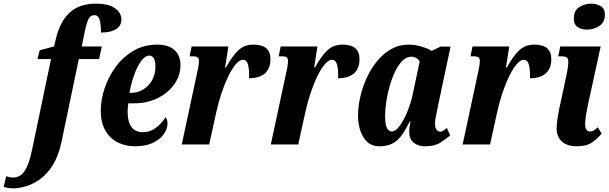

<svg xmlns="http://www.w3.org/2000/svg" viewBox="-142 -790 3328 1050"><path d="M-71 240Q-83 240 -98.5 237.5Q-114 235 -122 232L-108 174Q-101 176 -90.5 178.5Q-80 181 -71 181Q-45 181 -25.5 165.5Q-6 150 9 113.5Q24 77 37 12L137 -467H63L75 -515L154 -536L164 -579Q187 -674 240 -722Q293 -770 383 -770Q452 -770 487 -745Q522 -720 522 -683Q522 -650 493 -631Q464 -612 410 -612Q411 -648 404 -677.5Q397 -707 374 -707Q352 -707 341 -684Q330 -661 318 -600L305 -536H415L400 -467H289L195 -17Q179 60 148 110.5Q117 161 78.5 189Q40 217 0.5 228.5Q-39 240 -71 240Z M596 10Q544 10 501.5 -11.5Q459 -33 434 -76.5Q409 -120 409 -186Q409 -243 429.5 -305.5Q450 -368 489.5 -422.5Q529 -477 586.5 -511.5Q644 -546 718 -546Q779 -546 812 -516.5Q845 -487 845 -433Q845 -378 812 -330.5Q779 -283 721.5 -254Q664 -225 592 -225H560Q558 -215 557 -203.5Q556 -192 556 -177Q556 -124 577 -95.5Q598 -67 640 -67Q680 -67 712.5 -92.5Q745 -118 763 -149Q774 -137 774 -113Q774 -86 754.5 -57.5Q735 -29 695.5 -9.5Q656 10 596 10ZM573 -282Q610 -282 641 -300.5Q672 -319 690 -351.5Q708 -384 708 -427Q708 -454 699.5 -470Q691 -486 675 -486Q651 -486 629 -455Q607 -424 590.5 -377Q574 -330 566 -282Z M935 -387Q939 -405 942.5 -423Q946 -441 946 -458Q946 -471 938 -476.5Q930 -482 916 -482H895L906 -536H1107L1089 -421H1094Q1127 -482 1160.5 -514Q1194 -546 1244 -546Q1337 -546 1337 -467Q1337 -415 1306.5 -388.5Q1276 -362 1220 -362Q1222 -409 1214.5 -436Q1207 -463 1186 -463Q1168 -463 1147.5 -439Q1127 -415 1107 -374Q1087 -333 1069.5 -281Q1052 -229 1040 -173L1002 0H852Z M1422 -387Q1426 -405 1429.5 -423Q1433 -441 1433 -458Q1433 -471 1425 -476.5Q1417 -482 1403 -482H1382L1393 -536H1594L1576 -421H1581Q1614 -482 1647.5 -514Q1681 -546 1731 -546Q1824 -546 1824 -467Q1824 -415 1793.5 -388.5Q1763 -362 1707 -362Q1709 -409 1701.5 -436Q1694 -463 1673 -463Q1655 -463 1634.5 -439Q1614 -415 1594 -374Q1574 -333 1556.5 -281Q1539 -229 1527 -173L1489 0H1339Z M1932 10Q1876 10 1846 -38.5Q1816 -87 1816 -159Q1816 -206 1828 -259Q1840 -312 1863 -363Q1886 -414 1920 -455.5Q1954 -497 1997.5 -521.5Q2041 -546 2094 -546Q2128 -546 2164 -535Q2200 -524 2219 -512L2267 -535H2322L2256 -224Q2254 -212 2249.5 -191.5Q2245 -171 2241 -149.5Q2237 -128 2237 -114Q2237 -92 2245 -81Q2253 -70 2265 -70Q2275 -70 2282.5 -75.5Q2290 -81 2302 -90L2320 -49Q2297 -30 2266 -10Q2235 10 2183 10Q2144 10 2120 -10Q2096 -30 2096 -71Q2096 -84 2098 -97Q2100 -110 2103 -126H2099Q2078 -83 2056.5 -52.5Q2035 -22 2006 -6Q1977 10 1932 10ZM2000 -71Q2022 -71 2045 -103Q2068 -135 2088 -185Q2108 -235 2118 -288L2153 -453Q2146 -466 2134 -473Q2122 -480 2108 -480Q2081 -480 2058.5 -457.5Q2036 -435 2018.5 -398Q2001 -361 1988.5 -317.5Q1976 -274 1970 -231.5Q1964 -189 1964 -156Q1964 -108 1974.5 -89.5Q1985 -71 2000 -71Z M2471 -387Q2475 -405 2478.5 -423Q2482 -441 2482 -458Q2482 -471 2474 -476.5Q2466 -482 2452 -482H2431L2442 -536H2643L2625 -421H2630Q2663 -482 2696.5 -514Q2730 -546 2780 -546Q2873 -546 2873 -467Q2873 -415 2842.5 -388.5Q2812 -362 2756 -362Q2758 -409 2750.5 -436Q2743 -463 2722 -463Q2704 -463 2683.5 -439Q2663 -415 2643 -374Q2623 -333 2605.5 -281Q2588 -229 2576 -173L2538 0H2388Z M3068 -628Q3038 -628 3017 -642Q2996 -656 2996 -687Q2996 -732 3025.5 -751Q3055 -770 3091 -770Q3120 -770 3143 -756.5Q3166 -743 3166 -711Q3166 -668 3135.5 -648Q3105 -628 3068 -628ZM3013 10Q2960 10 2931 -16Q2902 -42 2902 -89Q2902 -135 2928 -249L2956 -380Q2961 -403 2963.5 -422Q2966 -441 2966 -452Q2966 -469 2957.5 -475.5Q2949 -482 2928 -482H2911L2922 -536H3143L3072 -211Q3066 -180 3062 -156Q3058 -132 3058 -112Q3058 -71 3085 -71Q3097 -71 3106 -77Q3115 -83 3128 -94L3148 -59Q3127 -34 3097 -12Q3067 10 3013 10Z"/></svg>

Font: Noto Serif ExtraCondensed ExtraBold
Style: Italic
Weight: 800
Width: 2
Italic angle: -12°
Designer: Monotype Design Team
Foundry: Monotype Imaging Inc.
Version: Version 2.013